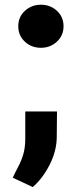

<svg xmlns="http://www.w3.org/2000/svg" viewBox="-20 -589 328 801"><path d="M56.2 -479.5Q56.2 -518.6 84 -543.9Q111.8 -569.3 150.9 -569.3Q189.9 -569.3 217.5 -543.9Q245.1 -518.6 245.1 -479.5Q245.1 -440.9 217.5 -415.3Q189.9 -389.6 150.9 -389.6Q110.8 -389.6 83.5 -415.3Q56.2 -440.9 56.2 -479.5ZM217.8 -124 216.8 -19.5Q216.8 39.6 187.7 97.2Q158.7 154.8 116.7 191.4L33.2 152.3Q43.5 129.9 55.7 107.2Q67.9 84.5 76.7 56.2Q85.4 27.8 85.4 -10.3V-124Z"/></svg>

Font: Vazirmatn FD Black
Style: Regular
Weight: 900
Designer: Saber Rastikerdar
Foundry: Saber Rastikerdar
Version: Version 33.003